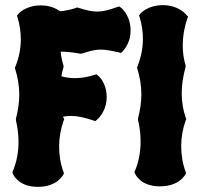

<svg xmlns="http://www.w3.org/2000/svg" viewBox="-20 -723 781 747"><path d="M395 -345C395 -403 362 -429 360 -430L355 -434L349 -432C320 -423 296 -419 272 -419C254 -419 238 -421 219 -426C221 -438 223 -449 227 -461V-468C221 -486 218 -504 216 -522C241 -522 266 -519 293 -514L300 -515C330 -525 350 -530 372 -530C391 -530 412 -526 443 -519L450 -517L455 -521C456 -522 488 -551 488 -603V-612C484 -670 450 -694 448 -695L443 -698L437 -696C404 -684 381 -678 358 -678C337 -678 315 -683 284 -693L279 -694L275 -692C254 -685 233 -681 214 -679C199 -690 174 -702 139 -702C78 -702 51 -669 50 -667L46 -662L48 -656C57 -627 61 -598 61 -570C61 -535 54 -499 40 -464L38 -460L39 -455C49 -423 55 -389 55 -355C55 -324 50 -293 42 -261V-255C49 -225 52 -197 52 -170C52 -131 45 -93 30 -57L28 -52L30 -48C30 -46 50 4 127 4C204 4 226 -43 227 -45L229 -49L227 -54C215 -87 210 -120 210 -153C210 -187 216 -221 228 -255L230 -259L228 -263L225 -269C235 -271 245 -272 255 -272C282 -272 308 -266 344 -254L351 -252L356 -256C357 -257 395 -287 395 -345ZM707 -663C706 -665 676 -703 614 -703C553 -703 526 -670 525 -668L521 -663L523 -657C532 -628 536 -600 536 -572C536 -536 529 -501 515 -465L513 -461L514 -457C524 -424 530 -391 530 -356C530 -325 525 -294 517 -262V-256C524 -227 527 -199 527 -172C527 -132 520 -94 505 -58L503 -54L505 -49C505 -47 525 2 602 2C679 2 701 -44 702 -46L704 -50L702 -55C690 -88 685 -121 685 -155C685 -189 691 -223 703 -256L705 -260L703 -264C692 -295 687 -327 687 -360C687 -392 692 -426 702 -462V-469C694 -495 691 -521 691 -548C691 -582 697 -616 709 -652L712 -658Z"/></svg>

Font: Hanalei Fill
Style: Regular
Weight: 400
Designer: Astigmatic (AOETI)
Foundry: Astigmatic (AOETI)
Version: Version 1.000